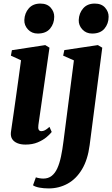

<svg xmlns="http://www.w3.org/2000/svg" viewBox="-20 -797 627 1073"><path d="M122 11Q96 11 76.8 3Q57.5 -5 48 -20Q38.5 -35 41 -58Q43 -73 47.2 -101.5Q51.5 -130 57 -169Q62.5 -208 69.2 -255Q76 -302 83 -354Q90 -406 97.5 -460L41 -486L46.5 -516.5L233 -545L256.5 -530.5L194.5 -98Q192 -80 196.5 -72Q201 -64 211 -64Q221 -64 231.2 -69.2Q241.5 -74.5 256.5 -88L269 -59.5Q259.5 -47 240 -30.5Q220.5 -14 191 -1.5Q161.5 11 122 11ZM191 -609.5Q157.5 -609.5 136.2 -632.5Q115 -655.5 116 -685Q117.5 -723.5 140.8 -750.2Q164 -777 205.5 -777Q243.5 -777 263.5 -754Q283.5 -731 283 -703Q283 -665 260 -637.2Q237 -609.5 191 -609.5ZM481 14Q470.5 95.5 438.2 149.2Q406 203 357.8 229.5Q309.5 256 252 256Q224 256 200.2 251.5Q176.5 247 164.5 238.5L180.5 194Q188.5 197 200.5 199Q212.5 201 222 201Q249.5 201 268.5 186.2Q287.5 171.5 300 144.2Q312.5 117 320.8 78.2Q329 39.5 335 -9L393 -459.5L333 -486L339.5 -517L527 -545L551.5 -530.5ZM495 -609.5Q461.5 -609.5 440.2 -632.5Q419 -655.5 420 -685Q421.5 -723.5 444.8 -750.2Q468 -777 509.5 -777Q547.5 -777 567.5 -754Q587.5 -731 587 -703Q587 -665 564 -637.2Q541 -609.5 495 -609.5Z"/></svg>

Font: Merriweather 72pt ExtraBold
Style: Italic
Weight: 800
Italic angle: -7.8°
Version: Version 2.101